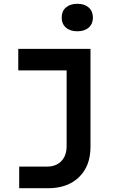

<svg xmlns="http://www.w3.org/2000/svg" viewBox="-20 -806 639 1006"><path d="M385.3 -642.1Q347.2 -642.1 325.2 -661.6Q303.2 -681.2 303.2 -713.9Q303.2 -747.1 325.2 -766.6Q347.2 -786.1 385.3 -786.1Q423.3 -786.1 444.8 -766.6Q466.8 -747.1 466.8 -713.9Q466.8 -680.7 444.8 -661.6Q423.3 -642.1 385.3 -642.1ZM80.6 180.2V66.9H225.6Q273.4 66.9 301 38.6Q328.6 10.3 329.1 -39.1V-437H75.7V-549.8H454.1V-36.1Q454.1 64 394 122.1Q334 180.2 232.4 180.2Z"/></svg>

Font: UDEV Gothic 35
Style: Bold
Weight: 700
Version: v2.1.0; ttfautohint (v1.8.4.7-5d5b-dirty) -l 6 -r 45 -G 200 